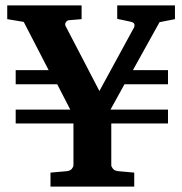

<svg xmlns="http://www.w3.org/2000/svg" viewBox="-20 -691 675 711"><path d="M627.9 -620.1 570.8 -608.9 472.2 -431.2H602.1V-378.9H440.9L389.2 -285.2H602.1V-233.9H392.1V-79.1Q392.1 -73.7 398.2 -66.2Q404.3 -58.6 418 -57.1L477.1 -51.8V0H167V-51.8L227.1 -57.1Q240.7 -58.6 246.3 -66.2Q252 -73.7 252 -79.1V-233.9H38.1V-285.2H240.2L191.9 -378.9H38.1V-431.2H160.2L67.9 -609.9L6.8 -620.1V-670.9H282.2V-620.1L235.8 -616.2Q228.5 -615.7 223.9 -608.6Q219.2 -601.6 223.1 -594.2L348.1 -354L476.1 -588.9Q479 -593.8 477.8 -600.8Q476.6 -607.9 462.9 -610.8L414.1 -621.1V-670.9H627.9Z"/></svg>

Font: Charis
Style: Bold
Weight: 700
Designer: Walt Agee, Miriam Martin, Annie Olsen, Victor Gaultney, Lorna Priest, Alan Ward, Bob Hallissy, Martin Hosken, Sharon Cor
Foundry: SIL Global
Version: Version 7.000